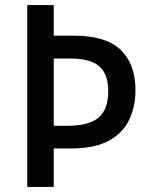

<svg xmlns="http://www.w3.org/2000/svg" viewBox="-20 -827 593 754"><path d="M512 -474Q512 -409 487.5 -357Q463 -305 407.5 -274.5Q352 -244 259 -244H191V-93H87V-807H191V-687H269Q396 -687 454 -631Q512 -575 512 -474ZM245 -333Q329 -333 367 -365Q405 -397 405 -470Q405 -536 370 -566.5Q335 -597 258 -597H191V-333Z"/></svg>

Font: Noto Sans Telugu UI SemiCondensed Medium
Style: Regular
Weight: 500
Width: 4
Designer: Jelle Bosma - Monotype Design Team
Foundry: Monotype Imaging Inc.
Version: Version 2.005; ttfautohint (v1.8.4.7-5d5b)